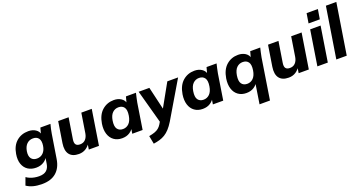

<svg xmlns="http://www.w3.org/2000/svg" viewBox="-44 -1561 4931 2612"><g transform="rotate(-20 2421.0 -254.5)"><path d="M237 224Q165 224 110 209.5Q55 195 13 166L53 57Q78 75 107 86.5Q136 98 168.5 104Q201 110 234 110Q304 110 340.5 78Q377 46 386 -13L403 -118H413Q393 -72 346 -42.5Q299 -13 236 -13Q168 -13 119 -45Q70 -77 48.5 -137.5Q27 -198 41 -282Q60 -397 130 -457Q200 -517 301 -517Q362 -517 405.5 -488.5Q449 -460 457 -413L450 -417L474 -507H620Q611 -474 603.5 -440.5Q596 -407 591 -375L536 -30Q517 93 441.5 158.5Q366 224 237 224ZM288 -126Q342 -126 378 -161.5Q414 -197 424 -263Q434 -332 408 -367.5Q382 -403 328 -403Q274 -403 238 -368Q202 -333 191 -267Q180 -198 207 -162Q234 -126 288 -126Z M846 11Q752 11 710 -44Q668 -99 684 -204L732 -507H883L835 -205Q827 -154 844.5 -130.5Q862 -107 905 -107Q954 -107 983.5 -138.5Q1013 -170 1022 -223L1067 -507H1218L1138 0H991L1006 -97H1021Q992 -46 948 -17.5Q904 11 846 11Z M1472 11Q1403 11 1354.5 -24Q1306 -59 1286 -122.5Q1266 -186 1279 -270Q1299 -393 1370 -455Q1441 -517 1539 -517Q1600 -517 1643.5 -488.5Q1687 -460 1696 -412L1686 -408L1713 -507H1858Q1850 -474 1842.5 -440.5Q1835 -407 1829 -375L1770 0H1620L1636 -99H1652Q1628 -49 1582.5 -19Q1537 11 1472 11ZM1525 -103Q1576 -103 1612 -138.5Q1648 -174 1660 -247Q1673 -329 1646 -366Q1619 -403 1565 -403Q1514 -403 1478 -368Q1442 -333 1430 -260Q1417 -178 1444 -140.5Q1471 -103 1525 -103Z M1849 227 1826 109Q1875 100 1909 88Q1943 76 1967 56.5Q1991 37 2010 6L2044 -53L2037 5L1897 -507H2052L2138 -140H2107L2312 -507H2468L2156 20Q2121 77 2086.5 114.5Q2052 152 2015.5 174Q1979 196 1938 208Q1897 220 1849 227Z M2639 11Q2570 11 2521.5 -24Q2473 -59 2453 -122.5Q2433 -186 2446 -270Q2466 -393 2537 -455Q2608 -517 2706 -517Q2767 -517 2810.5 -488.5Q2854 -460 2863 -412L2853 -408L2880 -507H3025Q3017 -474 3009.5 -440.5Q3002 -407 2996 -375L2937 0H2787L2803 -99H2819Q2795 -49 2749.5 -19Q2704 11 2639 11ZM2692 -103Q2743 -103 2779 -138.5Q2815 -174 2827 -247Q2840 -329 2813 -366Q2786 -403 2732 -403Q2681 -403 2645 -368Q2609 -333 2597 -260Q2584 -178 2611 -140.5Q2638 -103 2692 -103Z M3384 216 3433 -95 3451 -99Q3427 -49 3381.5 -19Q3336 11 3271 11Q3202 11 3153.5 -24Q3105 -59 3085 -122.5Q3065 -186 3078 -270Q3098 -393 3169 -455Q3240 -517 3338 -517Q3399 -517 3442.5 -488.5Q3486 -460 3495 -412L3485 -408L3512 -507H3657Q3649 -474 3641.5 -440.5Q3634 -407 3628 -375L3535 216ZM3324 -103Q3375 -103 3411 -138.5Q3447 -174 3459 -247Q3472 -329 3445 -366Q3418 -403 3364 -403Q3313 -403 3277 -368Q3241 -333 3229 -260Q3216 -178 3243 -140.5Q3270 -103 3324 -103Z M3884 11Q3790 11 3748 -44Q3706 -99 3722 -204L3770 -507H3921L3873 -205Q3865 -154 3882.5 -130.5Q3900 -107 3943 -107Q3992 -107 4021.5 -138.5Q4051 -170 4060 -223L4105 -507H4256L4176 0H4029L4044 -97H4059Q4030 -46 3986 -17.5Q3942 11 3884 11Z M4300 0 4380 -507H4531L4451 0ZM4387 -590 4410 -731H4573L4550 -590Z M4574 0 4691 -736H4842L4725 0Z"/></g></svg>

Font: Mulish ExtraLight ExtraBold
Style: Italic
Weight: 800
Italic angle: -9°
Version: Version 3.603